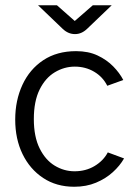

<svg xmlns="http://www.w3.org/2000/svg" viewBox="-20 -700 516 732"><path d="M263 12Q195 12 144.5 -21.5Q94 -55 66 -112.5Q38 -170 38 -244Q38 -317 65.5 -376.5Q93 -436 145 -470.5Q197 -505 270 -505Q317 -505 352 -488.5Q387 -472 411.5 -447Q436 -422 450 -395L389 -373Q372 -407 339 -426.5Q306 -446 265 -446Q225 -446 189 -424.5Q153 -403 131 -358.5Q109 -314 109 -246Q109 -179 131 -134.5Q153 -90 188.5 -68.5Q224 -47 264 -47Q307 -47 340.5 -67Q374 -87 391 -119L453 -96Q437 -68 410 -43.5Q383 -19 346 -3.5Q309 12 263 12ZM266 -570Q240 -570 219 -590L125 -680H197L265 -620L334 -680H406L312 -590Q291 -570 266 -570Z"/></svg>

Font: Atkinson Hyperlegible Next Light
Style: Regular
Weight: 300
Designer: Elliott Scott, Megan Eiswerth, Linus Boman, Theodore Petrosky, Letters from Sweden
Foundry: Applied Design Works, Letters from Sweden
Version: Version 2.001